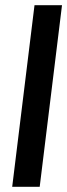

<svg xmlns="http://www.w3.org/2000/svg" viewBox="-20 -720 259 740"><path d="M133 0H27L113 -700H219Z"/></svg>

Font: Kulim Park SemiBold
Style: Italic
Weight: 600
Italic angle: -8°
Designer: Noponies / Dale Sattler
Foundry: Noponies
Version: Version 1.000; ttfautohint (v1.8.3)